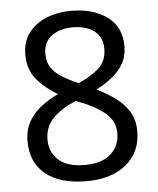

<svg xmlns="http://www.w3.org/2000/svg" viewBox="-53 -769 677 824"><g transform="rotate(-5 286.0 -357.0)"><path d="M285 -724Q379 -724 439 -680Q499 -636 499 -553Q499 -510 480.5 -478Q462 -446 431 -421.5Q400 -397 363 -378Q407 -357 443 -330.5Q479 -304 500.5 -269Q522 -234 522 -185Q522 -95 458.5 -42.5Q395 10 288 10Q173 10 111 -40.5Q49 -91 49 -182Q49 -231 69.5 -267Q90 -303 124 -329Q158 -355 197 -373Q145 -403 108.5 -445.5Q72 -488 72 -554Q72 -609 100 -646.5Q128 -684 176 -704Q224 -724 285 -724ZM284 -653Q229 -653 193.5 -626.5Q158 -600 158 -550Q158 -513 175.5 -488Q193 -463 223 -445.5Q253 -428 289 -412Q341 -434 376.5 -465Q412 -496 412 -550Q412 -600 377 -626.5Q342 -653 284 -653ZM135 -181Q135 -129 172 -94.5Q209 -60 286 -60Q359 -60 397.5 -94.5Q436 -129 436 -184Q436 -236 395 -270.5Q354 -305 286 -331L270 -337Q204 -309 169.5 -272.5Q135 -236 135 -181Z"/></g></svg>

Font: Noto Sans Lepcha
Style: Regular
Weight: 400
Designer: Monotype Design Team
Foundry: Monotype Imaging Inc.
Version: Version 2.006; ttfautohint (v1.8.4.7-5d5b)